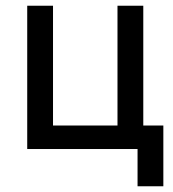

<svg xmlns="http://www.w3.org/2000/svg" viewBox="-20 -520 605 670"><path d="M75 -500H165V-82H390V-500H480V-82H550V130H460V0H75Z"/></svg>

Font: PT Root UI Web Medium
Style: Regular
Weight: 500
Designer: Vitaly Kuzmin
Foundry: ParaType Ltd.
Version: Version 1.001W